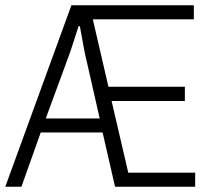

<svg xmlns="http://www.w3.org/2000/svg" viewBox="-24 -706 795 726"><path d="M-4 0 246 -686H709V-633H327L386 -378H675V-324H398L461 -53H714V0H411L364 -205H130L57 0ZM149 -258H353L298 -500Q295 -513 292.5 -527Q290 -541 287.5 -555Q285 -569 282.5 -582.5Q280 -596 278 -607H273Q270 -597 265.5 -583.5Q261 -570 256.5 -555.5Q252 -541 247 -526.5Q242 -512 238 -500Z"/></svg>

Font: Archivo Condensed ExtraLight
Style: Regular
Weight: 250
Width: 3
Designer: Hector Gatti
Foundry: Omnibus-Type
Version: Version 2.001